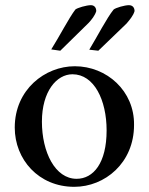

<svg xmlns="http://www.w3.org/2000/svg" viewBox="-20 -710 575 742"><path d="M360 -514 469 -619C480 -632 495 -649 500 -667C500 -680 493 -690 478 -690C462 -690 427 -680 419 -673C393 -641 356 -569 325 -518ZM213 -514 323 -622C334 -634 347 -650 352 -667C352 -680 345 -690 331 -690C315 -690 279 -680 271 -673C246 -640 209 -568 178 -519ZM269 -454C154 -454 37 -364 37 -217C37 -94 129 12 267 12C385 12 498 -80 498 -227C500 -358 393 -454 269 -454ZM260 -423C344 -423 392 -323 392 -206C392 -80 341 -19 276 -19C193 -19 142 -122 142 -240C142 -357 199 -423 260 -423Z"/></svg>

Font: Sibila
Style: Regular
Weight: 400
Designer: Stefan Peev
Foundry: Context Ltd
Version: Version 1.000